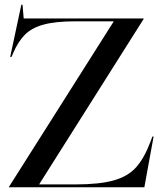

<svg xmlns="http://www.w3.org/2000/svg" viewBox="-20 -790 681 810"><path d="M18 -2 460 -700H296Q213 -700 163 -686Q113 -672 84.5 -643Q56 -614 35 -565L29 -550H23L70 -770H75L80 -712H586V-710L145 -12H298Q400 -12 460 -29Q520 -46 554 -84Q588 -122 614 -190L623 -214H628L589 0H18Z"/></svg>

Font: Nyght Serif
Style: Regular
Weight: 400
Designer: Maksym Kobuzan
Version: Version 0.410